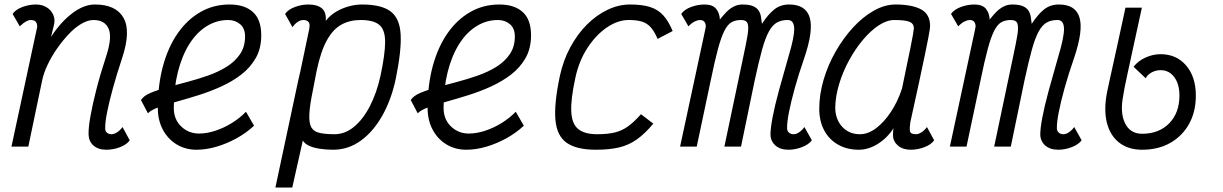

<svg xmlns="http://www.w3.org/2000/svg" viewBox="-20 -652 5440 854"><path d="M525 -87 557 -28Q544 -9 514 2.5Q484 14 453 14Q417 14 396 -4.5Q375 -23 374 -53Q373 -82 382 -133.5Q391 -185 408.5 -253.5Q426 -322 452 -401Q480 -486 463 -524.5Q446 -563 396 -563Q371 -563 342.5 -546.5Q314 -530 286.5 -501Q259 -472 234.5 -437Q210 -402 192 -364.5Q174 -327 167 -292L106 0H31L143 -521Q144 -525 145 -530Q146 -535 145 -540Q144 -551 137 -557Q130 -563 117 -563Q108 -563 96.5 -557Q85 -551 68 -535L36 -590Q50 -610 80 -621Q110 -632 140 -632Q167 -632 187.5 -619.5Q208 -607 217.5 -584.5Q227 -562 218 -533L207 -488Q250 -554 301.5 -593Q353 -632 402 -632Q496 -632 529.5 -572.5Q563 -513 523 -393Q500 -324 483 -262.5Q466 -201 456.5 -153.5Q447 -106 448 -79Q448 -68 456 -61.5Q464 -55 476 -55Q488 -55 501.5 -64Q515 -73 525 -87Z M1074 -155 1110 -93Q1076 -61 1032.5 -37Q989 -13 943 0.5Q897 14 854 14Q805 14 766 -9.5Q727 -33 704.5 -75Q682 -117 682 -171Q682 -274 705 -358.5Q728 -443 770.5 -504Q813 -565 871.5 -598.5Q930 -632 1001 -632Q1068 -632 1105 -598.5Q1142 -565 1142 -495Q1142 -437 1118 -394.5Q1094 -352 1054 -321Q1014 -290 964.5 -267.5Q915 -245 864 -229Q813 -213 766.5 -200Q720 -187 686 -175Q652 -163 638 -148L607 -207Q619 -226 650 -239Q681 -252 723 -263.5Q765 -275 812.5 -287.5Q860 -300 905.5 -316Q951 -332 988 -355Q1025 -378 1047.5 -411Q1070 -444 1070 -490Q1070 -526 1048 -544.5Q1026 -563 995 -563Q943 -563 898.5 -535Q854 -507 821.5 -455Q789 -403 771 -331Q753 -259 753 -172Q753 -121 786 -89.5Q819 -58 865 -58Q900 -58 938 -70.5Q976 -83 1011.5 -105Q1047 -127 1074 -155Z M1590 -632Q1676 -632 1717 -601.5Q1758 -571 1762 -499.5Q1766 -428 1741 -305Q1722 -212 1681.5 -139.5Q1641 -67 1585 -26.5Q1529 14 1462 14Q1429 14 1401 9.5Q1373 5 1354 -4Q1335 -13 1327 -27L1280 182H1205L1305 -287Q1306 -292 1307.5 -298.5Q1309 -305 1311 -313Q1312 -317 1313 -322.5Q1314 -328 1316 -335L1355 -521Q1356 -526 1356.5 -531Q1357 -536 1357 -540Q1357 -551 1349.5 -557Q1342 -563 1329 -563Q1317 -563 1304 -554.5Q1291 -546 1281 -531L1248 -590Q1262 -610 1292 -621Q1322 -632 1352 -632Q1390 -632 1411 -615.5Q1432 -599 1429 -559Q1447 -583 1473.5 -599Q1500 -615 1530.5 -623.5Q1561 -632 1590 -632ZM1672 -313Q1693 -411 1693 -465.5Q1693 -520 1667 -541.5Q1641 -563 1584 -563Q1536 -563 1498.5 -542.5Q1461 -522 1433.5 -472Q1406 -422 1388 -335L1372 -252Q1358 -185 1356 -145Q1354 -105 1364.5 -86Q1375 -67 1401 -61Q1427 -55 1468 -55Q1514 -55 1554 -87.5Q1594 -120 1624.5 -178.5Q1655 -237 1672 -313Z M2274 -155 2310 -93Q2276 -61 2232.5 -37Q2189 -13 2143 0.5Q2097 14 2054 14Q2005 14 1966 -9.5Q1927 -33 1904.5 -75Q1882 -117 1882 -171Q1882 -274 1905 -358.5Q1928 -443 1970.5 -504Q2013 -565 2071.5 -598.5Q2130 -632 2201 -632Q2268 -632 2305 -598.5Q2342 -565 2342 -495Q2342 -437 2318 -394.5Q2294 -352 2254 -321Q2214 -290 2164.5 -267.5Q2115 -245 2064 -229Q2013 -213 1966.5 -200Q1920 -187 1886 -175Q1852 -163 1838 -148L1807 -207Q1819 -226 1850 -239Q1881 -252 1923 -263.5Q1965 -275 2012.5 -287.5Q2060 -300 2105.5 -316Q2151 -332 2188 -355Q2225 -378 2247.5 -411Q2270 -444 2270 -490Q2270 -526 2248 -544.5Q2226 -563 2195 -563Q2143 -563 2098.5 -535Q2054 -507 2021.5 -455Q1989 -403 1971 -331Q1953 -259 1953 -172Q1953 -121 1986 -89.5Q2019 -58 2065 -58Q2100 -58 2138 -70.5Q2176 -83 2211.5 -105Q2247 -127 2274 -155Z M2831 -144 2886 -102Q2849 -58 2813.5 -32.5Q2778 -7 2735 3.5Q2692 14 2630 14Q2545 14 2501 -16.5Q2457 -47 2450.5 -118.5Q2444 -190 2470 -313Q2485 -383 2516.5 -441.5Q2548 -500 2590.5 -542.5Q2633 -585 2682.5 -608.5Q2732 -632 2782 -632Q2836 -632 2871 -621Q2906 -610 2929.5 -584.5Q2953 -559 2972 -514L2905 -479Q2891 -512 2874.5 -530.5Q2858 -549 2835 -556Q2812 -563 2776 -563Q2728 -563 2679.5 -530Q2631 -497 2593 -439Q2555 -381 2539 -305Q2518 -209 2521 -154.5Q2524 -100 2552.5 -77.5Q2581 -55 2636 -55Q2684 -55 2715.5 -63Q2747 -71 2773.5 -90Q2800 -109 2831 -144Z M3487 14Q3451 14 3429.5 -4.5Q3408 -23 3407 -53Q3407 -81 3416.5 -131Q3426 -181 3444.5 -249Q3463 -317 3487 -400Q3514 -489 3512.5 -526Q3511 -563 3484 -563Q3456 -563 3436 -552Q3416 -541 3400 -512Q3384 -483 3369.5 -430.5Q3355 -378 3337 -295L3276 0H3202L3286 -399Q3299 -459 3305 -495Q3311 -531 3305.5 -547Q3300 -563 3276 -563Q3252 -563 3234.5 -553.5Q3217 -544 3202.5 -516Q3188 -488 3173.5 -434.5Q3159 -381 3141 -293L3079 0H3005L3117 -521Q3117 -525 3118.5 -530Q3120 -535 3119 -540Q3116 -563 3093 -563Q3084 -563 3071 -557Q3058 -551 3042 -535L3010 -590Q3024 -610 3054 -621Q3084 -632 3114 -632Q3150 -632 3165.5 -612.5Q3181 -593 3182 -565Q3195 -582 3210 -597.5Q3225 -613 3243 -622.5Q3261 -632 3282 -632Q3313 -632 3330 -624.5Q3347 -617 3355 -604Q3363 -591 3365 -575.5Q3367 -560 3369 -546Q3397 -589 3424.5 -610.5Q3452 -632 3490 -632Q3564 -632 3581.5 -574Q3599 -516 3557 -393Q3532 -321 3515 -259.5Q3498 -198 3489 -152Q3480 -106 3481 -79Q3482 -68 3490 -61.5Q3498 -55 3510 -55Q3522 -55 3535 -64Q3548 -73 3558 -87L3591 -28Q3577 -9 3547 2.5Q3517 14 3487 14Z M4103 -87 4135 -28Q4122 -9 4092 2.5Q4062 14 4031 14Q3996 14 3974.5 -4Q3953 -22 3952 -49Q3952 -58 3952.5 -68Q3953 -78 3955 -82Q3926 -38 3884.5 -12Q3843 14 3800 14Q3747 14 3707 -9Q3667 -32 3645.5 -73Q3624 -114 3624 -168Q3624 -232 3643.5 -298Q3663 -364 3697.5 -424Q3732 -484 3775.5 -531Q3819 -578 3867.5 -605Q3916 -632 3963 -632Q4036 -632 4076.5 -610.5Q4117 -589 4117 -536Q4117 -532 4115.5 -520.5Q4114 -509 4109 -483.5Q4104 -458 4094.5 -411.5Q4085 -365 4069 -291Q4053 -217 4029 -108Q4025 -82 4027.5 -68.5Q4030 -55 4054 -55Q4066 -55 4079.5 -64Q4093 -73 4103 -87ZM3805 -55Q3841 -55 3876.5 -81.5Q3912 -108 3942.5 -154Q3973 -200 3992 -258Q4015 -367 4029.5 -439Q4044 -511 4045 -527Q4044 -548 4024.5 -555.5Q4005 -563 3958 -563Q3925 -563 3889 -539.5Q3853 -516 3818.5 -475Q3784 -434 3756.5 -383.5Q3729 -333 3712.5 -278.5Q3696 -224 3695 -173Q3696 -120 3726.5 -87.5Q3757 -55 3805 -55Z M4687 14Q4651 14 4629.5 -4.5Q4608 -23 4607 -53Q4607 -81 4616.5 -131Q4626 -181 4644.5 -249Q4663 -317 4687 -400Q4714 -489 4712.5 -526Q4711 -563 4684 -563Q4656 -563 4636 -552Q4616 -541 4600 -512Q4584 -483 4569.5 -430.5Q4555 -378 4537 -295L4476 0H4402L4486 -399Q4499 -459 4505 -495Q4511 -531 4505.5 -547Q4500 -563 4476 -563Q4452 -563 4434.5 -553.5Q4417 -544 4402.5 -516Q4388 -488 4373.5 -434.5Q4359 -381 4341 -293L4279 0H4205L4317 -521Q4317 -525 4318.5 -530Q4320 -535 4319 -540Q4316 -563 4293 -563Q4284 -563 4271 -557Q4258 -551 4242 -535L4210 -590Q4224 -610 4254 -621Q4284 -632 4314 -632Q4350 -632 4365.5 -612.5Q4381 -593 4382 -565Q4395 -582 4410 -597.5Q4425 -613 4443 -622.5Q4461 -632 4482 -632Q4513 -632 4530 -624.5Q4547 -617 4555 -604Q4563 -591 4565 -575.5Q4567 -560 4569 -546Q4597 -589 4624.5 -610.5Q4652 -632 4690 -632Q4764 -632 4781.5 -574Q4799 -516 4757 -393Q4732 -321 4715 -259.5Q4698 -198 4689 -152Q4680 -106 4681 -79Q4682 -68 4690 -61.5Q4698 -55 4710 -55Q4722 -55 4735 -64Q4748 -73 4758 -87L4791 -28Q4777 -9 4747 2.5Q4717 14 4687 14Z M5060 14Q4998 14 4957.5 -18Q4917 -50 4903 -107.5Q4889 -165 4904 -241Q4905 -246 4907 -255.5Q4909 -265 4913.5 -286Q4918 -307 4927 -347.5Q4936 -388 4950.5 -454Q4965 -520 4986 -618H5059Q5034 -503 5018.5 -432Q5003 -361 4994.5 -321.5Q4986 -282 4982 -261.5Q4978 -241 4976 -227Q4961 -151 4984 -104Q5007 -57 5060 -57Q5135 -57 5180.5 -103.5Q5226 -150 5226 -227Q5226 -278 5203 -309Q5180 -340 5142 -340Q5122 -340 5103.5 -330.5Q5085 -321 5076 -304L5022 -355Q5042 -381 5075 -396Q5108 -411 5142 -411Q5213 -411 5256 -360.5Q5299 -310 5299 -227Q5299 -155 5269 -101Q5239 -47 5185.5 -16.5Q5132 14 5060 14Z"/></svg>

Font: Victor Mono
Style: Italic
Weight: 400
Italic angle: -12°
Monospace: yes
Designer: Rune Bjørnerås
Version: Version 1.561;gftools[0.9.30]